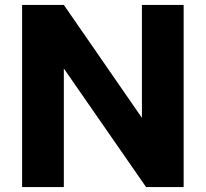

<svg xmlns="http://www.w3.org/2000/svg" viewBox="-20 -762 839 782"><path d="M728 -742V0H575L240 -483V0H70V-742H240L558 -282V-742Z"/></svg>

Font: Morrison
Style: Bold
Weight: 700
Designer: Pablo Impallari, Rodrigo Fuenzalida (Modified by Dan O. Williams)
Version: Version 0.03;June 6, 2019;FontCreator 11.5.0.2425 64-bit; tt